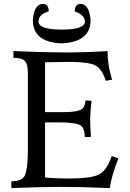

<svg xmlns="http://www.w3.org/2000/svg" viewBox="-20 -952 660 972"><path d="M536.1 0Q386.2 -5.9 282.2 -5.9Q211.9 -5.9 37.6 0V-34.2Q96.2 -34.2 108.2 -69.1Q120.1 -104 121.1 -181.2V-585Q121.1 -627 106 -643.1Q90.8 -659.2 47.9 -659.2V-693.4Q213.9 -686.5 309.6 -686.5Q413.6 -686.5 524.4 -693.4Q524.4 -622.6 547.4 -548.8L515.1 -543Q497.1 -603.5 462.2 -621.1Q427.2 -638.7 331.5 -638.7L208 -636.7V-384.3H299.3Q362.8 -384.3 387 -395.3Q411.1 -406.2 412.6 -443.8L443.4 -441.9Q436.5 -382.3 436.5 -346.2Q436.5 -317.4 440.4 -258.8L409.2 -257.8Q409.2 -308.1 382.1 -320.3Q355 -332.5 276.4 -332.5H208V-53.7Q257.3 -48.3 329.6 -48.3Q435.5 -48.3 477.8 -67.1Q520 -85.9 545.4 -162.1L579.6 -150.4Q545.4 -66.4 536.1 0ZM293.5 -732.4Q146.5 -737.8 146.5 -849.6Q151.9 -930.7 197.3 -932.1Q226.6 -932.1 226.6 -894Q176.3 -880.4 174.8 -843.8Q174.8 -802.2 292 -802.2Q410.2 -802.2 410.2 -843.8Q407.2 -878.9 358.4 -894Q358.4 -932.1 387.7 -932.1Q432.1 -931.6 438.5 -849.6Q438.5 -740.2 293.5 -732.4Z"/></svg>

Font: Kelvinch
Style: Regular
Weight: 400
Designer: Paul James MIller
Foundry: High-Logic / Made with FontCreator
Version: Version 3.30 September 23, 2016